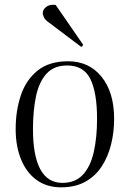

<svg xmlns="http://www.w3.org/2000/svg" viewBox="-20 -787 555 821"><path d="M241 14Q180 14 136.5 -17.5Q93 -49 70 -105.5Q47 -162 47 -235Q47 -313 69 -379Q91 -445 140.5 -485Q190 -525 271 -525Q361 -525 414.5 -458.5Q468 -392 468 -279Q468 -222 455 -169.5Q442 -117 415 -75.5Q388 -34 345 -10Q302 14 241 14ZM247 -5Q302 -5 334.5 -40Q367 -75 381 -137Q395 -199 395 -279Q395 -391 366.5 -449Q338 -507 267 -507Q211 -507 179 -472Q147 -437 134 -375.5Q121 -314 121 -234Q121 -121 152.5 -63Q184 -5 247 -5ZM336 -595 328 -586 190 -690Q174 -701 168.5 -711.5Q163 -722 163 -732Q163 -746 177.5 -757.5Q192 -769 218 -766Z"/></svg>

Font: Literata 72pt Light
Style: Italic
Weight: 300
Italic angle: -2°
Designer: Latin by Veronika Burian and Jose Scaglione. Greek by Irene Vlachou. Cyrillic by Vera Evstafieva
Foundry: TypeTogether
Version: Version 3.002